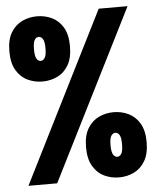

<svg xmlns="http://www.w3.org/2000/svg" viewBox="-51 -744 652 789"><g transform="rotate(-5 275.0 -350.0)"><path d="M34.5 0 385.5 -700H504.5L153 0ZM129.5 -422Q97 -422 68.5 -435.5Q40 -449 22.2 -478.8Q4.5 -508.5 4.5 -557Q4.5 -605 22.2 -634.5Q40 -664 68.5 -677.5Q97 -691 129.5 -691Q162.5 -691 191 -677.5Q219.5 -664 237 -634.5Q254.5 -605 254.5 -557Q254.5 -508.5 237 -478.8Q219.5 -449 191 -435.5Q162.5 -422 129.5 -422ZM129.5 -507Q139.5 -507 146.5 -517.8Q153.5 -528.5 153.5 -557Q153.5 -585 146.5 -595.5Q139.5 -606 129.5 -606Q119.5 -606 112.8 -595.5Q106 -585 106 -557Q106 -528.5 112.8 -517.8Q119.5 -507 129.5 -507ZM409 -2Q376.5 -2 348 -15.5Q319.5 -29 301.8 -58.8Q284 -88.5 284 -137Q284 -185 301.8 -214.5Q319.5 -244 348 -257.5Q376.5 -271 409 -271Q441.5 -271 470 -257.5Q498.5 -244 516.2 -214.5Q534 -185 534 -137Q534 -88.5 516.2 -58.8Q498.5 -29 470 -15.5Q441.5 -2 409 -2ZM409 -87Q419 -87 425.8 -97.8Q432.5 -108.5 432.5 -137Q432.5 -165 425.8 -175.5Q419 -186 409 -186Q399 -186 392 -175.5Q385 -165 385 -137Q385 -108.5 392 -97.8Q399 -87 409 -87Z"/></g></svg>

Font: Trispace SemiCondensed ExtraBold
Style: Regular
Weight: 800
Width: 4
Designer: Tyler Finck
Foundry: Etcetera Type Company
Version: Version 1.210; ttfautohint (v1.8.3)